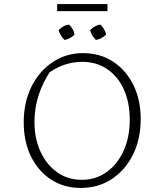

<svg xmlns="http://www.w3.org/2000/svg" viewBox="-20 -919 786 947"><path d="M378 8Q296 8 232.5 -33Q169 -74 133 -147Q97 -220 97 -316Q97 -414 135 -491Q173 -568 239.5 -612.5Q306 -657 390 -657Q473 -657 537 -615.5Q601 -574 637.5 -500.5Q674 -427 674 -332Q674 -233 636 -156.5Q598 -80 531.5 -36Q465 8 378 8ZM384 -32Q452 -32 505.5 -70Q559 -108 589.5 -175Q620 -242 620 -329Q620 -413 591 -477.5Q562 -542 509 -578Q456 -614 385 -614Q339 -614 294.5 -598.5Q250 -583 213 -553L233 -575Q150 -454 150 -318Q150 -235 180 -170.5Q210 -106 262.5 -69Q315 -32 384 -32ZM320 -798Q331 -788 338.5 -775Q346 -762 347 -748Q339 -739 325.5 -731.5Q312 -724 298 -722Q288 -731 280.5 -744Q273 -757 269 -770Q279 -781 292 -788.5Q305 -796 320 -798ZM475 -798Q485 -788 493 -775Q501 -762 503 -748Q494 -739 480.5 -731.5Q467 -724 453 -722Q443 -731 435.5 -744Q428 -757 424 -770Q434 -781 447.5 -788.5Q461 -796 475 -798ZM262 -864V-899H510V-864Z"/></svg>

Font: Piazzolla Thin Thin
Style: Regular
Weight: 250
Version: Version 2.005